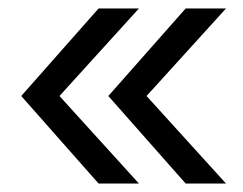

<svg xmlns="http://www.w3.org/2000/svg" viewBox="-20 -500 572 452"><path d="M307 -480 120 -274 307 -68H212L30 -274L212 -480ZM512 -480 325 -274 512 -68H417L235 -274L417 -480Z"/></svg>

Font: Violet Sans
Style: Regular
Weight: 400
Designer: Calvin Waterman
Foundry: Violet Office
Version: Version 1.013